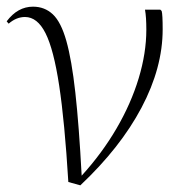

<svg xmlns="http://www.w3.org/2000/svg" viewBox="-20 -538 560 576"><path d="M221 18 185 8Q174 -173 157.5 -281.5Q141 -390 116.5 -438.5Q92 -487 55 -487Q29 -487 6 -467L0 -474Q33 -518 79 -518Q114 -518 138.5 -495Q163 -472 179 -415.5Q195 -359 206 -260.5Q217 -162 225 -11Q286 -78 329.5 -152.5Q373 -227 396 -303Q419 -379 419 -449Q419 -468 418 -483Q417 -498 415 -509H461L465 -505Q468 -495 468 -450Q468 -335 404.5 -215Q341 -95 221 18Z"/></svg>

Font: Literata 72pt ExtraLight
Style: Regular
Weight: 200
Designer: Latin by Veronika Burian and Jose Scaglione. Greek by Irene Vlachou. Cyrillic by Vera Evstafieva.
Foundry: TypeTogether
Version: Version 3.002